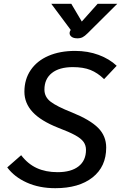

<svg xmlns="http://www.w3.org/2000/svg" viewBox="-20 -977 635 1007"><path d="M18 -99 91 -163Q126 -117 173 -95.5Q220 -74 282 -74Q353 -74 392 -104.5Q431 -135 431 -191Q431 -215 418 -233Q405 -251 374 -268Q343 -285 285 -307Q194 -343 151 -389.5Q108 -436 108 -496Q108 -561 141 -609.5Q174 -658 234 -684Q294 -710 374 -710Q441 -710 497.5 -689Q554 -668 592 -632L526 -562Q492 -595 454.5 -610Q417 -625 362 -625Q291 -625 252 -594Q213 -563 213 -507Q213 -469 245 -444Q277 -419 358 -387Q452 -349 494.5 -306.5Q537 -264 537 -203Q537 -103 465.5 -46.5Q394 10 270 10Q186 10 120.5 -19.5Q55 -49 18 -99ZM345 -803Q345 -809 348 -815L351 -820L249 -957H354L409 -864L492 -957H595L439 -802Q425 -788 413.5 -782Q402 -776 386 -776Q366 -776 355.5 -784Q345 -792 345 -803Z"/></svg>

Font: Niramit Medium
Style: Italic
Weight: 500
Italic angle: -10°
Designer: Katatrad Aksorn Co.,Ltd.
Foundry: Cadson Demak Co.,Ltd.
Version: Version 1.000; ttfautohint (v1.6)